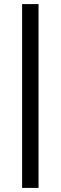

<svg xmlns="http://www.w3.org/2000/svg" viewBox="-20 -770 296 937"><path d="M87.9 147V-750H168V147Z"/></svg>

Font: Metrophobic
Style: Regular
Weight: 400
Designer: Vernon Adams
Foundry: Vernon Adams
Version: Version 3.200; ttfautohint (v1.8.4.7-5d5b);gftools[0.9.23]